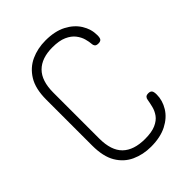

<svg xmlns="http://www.w3.org/2000/svg" viewBox="-213 -834 944 944"><g transform="rotate(-45 259.0 -362.5)"><path d="M274 6Q219 6 173 -15Q127 -36 100 -81.5Q73 -127 73 -203V-522Q73 -598 101 -643.5Q129 -689 175 -710Q221 -731 276 -731Q341 -731 385 -708Q429 -685 452 -648Q475 -611 475 -569Q475 -549 469 -542.5Q463 -536 450 -536Q435 -536 430 -543Q425 -550 425 -557Q424 -574 418 -595.5Q412 -617 396.5 -637Q381 -657 352 -670Q323 -683 276 -683Q201 -683 161.5 -643.5Q122 -604 122 -522V-203Q122 -120 162 -81Q202 -42 280 -42Q327 -42 355 -54.5Q383 -67 397 -86.5Q411 -106 416.5 -128.5Q422 -151 425 -169Q426 -178 431.5 -184Q437 -190 450 -190Q463 -190 469 -183Q475 -176 475 -156Q475 -115 452 -77.5Q429 -40 384 -17Q339 6 274 6Z"/></g></svg>

Font: Dosis Light
Style: Regular
Weight: 300
Designer: EdgarTolentino, PabloImpallari, IginoMarini
Foundry: EdgarTolentino, PabloImpallari, IginoMarini
Version: Version 3.001; ttfautohint (v1.8.2)